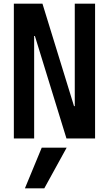

<svg xmlns="http://www.w3.org/2000/svg" viewBox="-20 -750 590 1040"><path d="M220 270H115L206 50H341ZM55 0V-730H210L381 -175H385V-730H495V0H340L169 -555H165V0Z"/></svg>

Font: M PLUS Code Latin SemiExpanded Medium
Style: Regular
Weight: 500
Width: 6
Designer: Coji Morishita
Foundry: UNDERFOREST DESIGN
Version: Version 1.002; ttfautohint (v1.8.3)